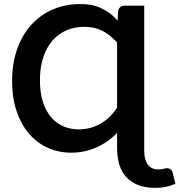

<svg xmlns="http://www.w3.org/2000/svg" viewBox="-20 -751 890 952"><path d="M695 -3.5Q695 39 712 64Q729 89 766 89Q780.5 89 791 86Q801.5 83 809 83Q816 83 824.2 87.5Q832.5 92 836.5 106.5L849.5 160.5Q825.5 170.5 802.2 175.5Q779 180.5 751 180.5Q699 180.5 663 165.8Q627 151 604 124.8Q581 98.5 570.8 62Q560.5 25.5 560.5 -18V-92Q515 -45 457.2 -19.5Q399.5 6 334 6Q270.5 6 216.8 -18.2Q163 -42.5 123.8 -88.2Q84.5 -134 62.2 -200Q40 -266 40 -349Q40 -439.5 66 -510.5Q92 -581.5 137.5 -630.5Q183 -679.5 244.5 -705.2Q306 -731 377.5 -731Q404 -731 428.5 -727Q453 -723 475.8 -713.2Q498.5 -703.5 520.5 -687.8Q542.5 -672 563.5 -649L565 -689Q565.5 -705 574.5 -714Q583.5 -723 597 -723H695ZM371 -109.5Q397 -109.5 423 -115.8Q449 -122 473.2 -135Q497.5 -148 519.5 -168.2Q541.5 -188.5 560.5 -217V-540.5Q543 -559 525.5 -573.5Q508 -588 488.5 -597.8Q469 -607.5 446.8 -612.8Q424.5 -618 398.5 -618Q350.5 -618 310 -600.8Q269.5 -583.5 240.2 -549.8Q211 -516 194.5 -466.8Q178 -417.5 178 -353Q178 -292.5 192.5 -246.8Q207 -201 232.8 -170.5Q258.5 -140 294 -124.8Q329.5 -109.5 371 -109.5Z"/></svg>

Font: Lato
Style: Bold
Weight: 700
Designer: Lukasz Dziedzic
Foundry: tyPoland Lukasz Dziedzic
Version: Version 2.007; 2014-02-27